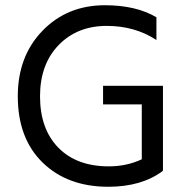

<svg xmlns="http://www.w3.org/2000/svg" viewBox="-20 -706 710 734"><path d="M603 -378V-56H602L603 -53Q522 8 394 8Q238 8 143 -84.5Q48 -177 48 -338Q48 -491 142.5 -588.5Q237 -686 381 -686Q500 -686 578 -640V-553Q496 -607 388 -607Q275 -607 204 -533.5Q133 -460 133 -338Q133 -213 203 -141.5Q273 -70 396 -70Q464 -70 522 -97V-307H374V-378Z"/></svg>

Font: Hind Regular
Style: Regular
Weight: 400
Designer: Manushi Parikh, Satya Rajpurohit
Foundry: Indian Type Foundry
Version: Version 1.201;PS 1.0;hotconv 1.0.78;makeotf.lib2.5.61930; tt